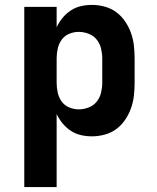

<svg xmlns="http://www.w3.org/2000/svg" viewBox="-20 -548 640 783"><path d="M79 215V-520H211V-437Q221 -458 235.5 -475.5Q250 -493 269 -505.5Q288 -518 310 -523Q332 -528 355 -528Q381 -528 407 -521Q433 -514 454 -498.5Q475 -483 490 -461Q505 -439 514 -414Q523 -389 526 -362.5Q529 -336 529 -310V-210Q529 -184 526 -157.5Q523 -131 514 -106Q505 -81 490 -59Q475 -37 454 -21.5Q433 -6 407 1Q381 8 355 8Q332 8 310 3Q288 -2 269 -14.5Q250 -27 235.5 -44.5Q221 -62 211 -83V215ZM301 -102Q321 -102 341 -109.5Q361 -117 374 -133Q387 -149 392 -169.5Q397 -190 397 -210V-310Q397 -330 392 -350.5Q387 -371 374 -387Q361 -403 341 -410.5Q321 -418 301 -418Q281 -418 262 -410Q243 -402 231.5 -386Q220 -370 215.5 -350Q211 -330 211 -310V-210Q211 -190 215.5 -170Q220 -150 231.5 -134Q243 -118 262 -110Q281 -102 301 -102Z"/></svg>

Font: Iosevka SS04 XBd Ex
Style: Regular
Weight: 800
Width: 7
Monospace: yes
Designer: Belleve Invis
Foundry: Belleve Invis
Version: Version 19.0.0; ttfautohint (v1.8.4)